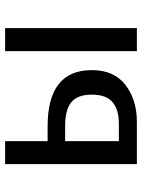

<svg xmlns="http://www.w3.org/2000/svg" viewBox="80 -648 567 768"><g transform="rotate(-90 364.0 -263.5)"><path d="M261 0H92V-527H184V-357H244Q468 -357 468 -180Q468 -91 408.5 -45.5Q349 0 261 0ZM636 0H544V-527H636ZM253 -72Q310 -72 340 -97.5Q370 -123 370 -180Q370 -237 340 -262Q310 -287 243 -287H184V-72Z"/></g></svg>

Font: Trujillo
Style: Regular
Weight: 400
Designer: Fira Sans original fonts by bBox Type GmbH, Carrois Corporate GbR, & Edenspiekermann AG / Changes by Cristiano Sobral
Foundry: Fira Sans original fonts by bBox Type GmbH, Carrois Corporate GbR, & Edenspiekermann AG / Changes by Cristiano Sobral
Version: Version 4.301;October 17, 2021;FontCreator 14.0.0.2814 64-bi